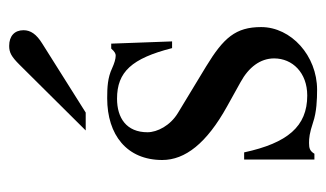

<svg xmlns="http://www.w3.org/2000/svg" viewBox="-170 -548 728 429"><g transform="rotate(-90 194.5 -334.0)"><path d="M156 -301C128 -318 113 -347 113 -369C113 -416 145 -437 188 -437C248 -437 278 -404 301 -314H316L311 -450H300C292 -441 288 -440 284 -440C277 -440 267 -443 256 -448C235 -458 213 -459 189 -459C107 -459 51 -415 51 -336C51 -285 88 -237 171 -191L225 -161C258 -143 278 -117 278 -86C278 -45 246 -12 195 -12C126 -12 89 -56 68 -153H52V4H65C71 -6 77 -8 89 -8C100 -8 111 -7 135 1C158 9 187 10 208 10C284 10 348 -48 348 -115C348 -172 324 -199 260 -238ZM117 -507H157L311 -604C332 -617 341 -630 341 -646C341 -666 328 -678 306 -678C291 -678 282 -673 264 -655Z"/></g></svg>

Font: XITS
Style: Regular
Weight: 400
Designer: MicroPress Inc., with final additions and corrections provided by Coen Hoffman, Elsevier (retired)
Version: Version 1.302